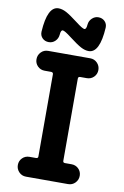

<svg xmlns="http://www.w3.org/2000/svg" viewBox="-104 -1039 709 1098"><g transform="rotate(10 250.0 -490.0)"><path d="M122.1 -780.3Q99.6 -780.3 85 -794.9Q70.3 -809.6 71.3 -832Q80.1 -980.5 144.5 -980.5Q166 -980.5 189.9 -967.8Q213.9 -955.1 259.8 -919.9Q298.8 -889.6 310.1 -889.6Q321.3 -889.6 323.2 -917Q325.2 -939.5 341.3 -954.6Q357.4 -969.7 377.9 -969.7Q400.4 -969.7 415 -955.1Q429.7 -940.4 428.7 -918Q419.9 -769.5 355.5 -769.5Q334 -769.5 310.1 -782.2Q286.1 -794.9 240.2 -830.1Q201.2 -860.4 189.9 -860.4Q178.7 -860.4 176.8 -833Q174.8 -810.5 159.2 -795.4Q143.6 -780.3 122.1 -780.3ZM334 -615.2Q322.3 -615.2 322.3 -603.5V-126Q322.3 -115.2 334 -115.2H372.1Q396.5 -115.2 413.1 -98.6Q429.7 -82 429.7 -58.1Q429.7 -34.2 413.1 -17.1Q396.5 0 372.1 0H127.9Q103.5 0 86.9 -17.1Q70.3 -34.2 70.3 -58.1Q70.3 -82 86.9 -98.6Q103.5 -115.2 127.9 -115.2H166Q177.7 -115.2 177.7 -126V-603.5Q177.7 -614.3 166 -615.2H127.9Q103.5 -615.2 86.9 -631.8Q70.3 -648.4 70.3 -672.4Q70.3 -696.3 86.9 -713.4Q103.5 -730.5 127.9 -730.5H372.1Q396.5 -730.5 413.1 -713.4Q429.7 -696.3 429.7 -672.4Q429.7 -648.4 413.1 -631.8Q396.5 -615.2 372.1 -615.2Z"/></g></svg>

Font: Rounded-X Mgen+ 1m bold
Style: Bold
Weight: 700
Designer: [Source Han Sans]
Ryoko NISHIZUKA  (kana & ideographs); Paul D. Hunt (Latin, Greek & Cyrillic); Wenlong ZHANG  (bopomofo
Version: Version 1.059.20150602